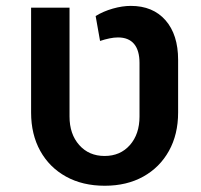

<svg xmlns="http://www.w3.org/2000/svg" viewBox="-20 -607 670 639"><path d="M328.6 11.2Q254.9 11.2 199.7 -19.3Q144.5 -49.8 114 -104.7Q83.5 -159.7 83.5 -232.4V-581.5H211.4V-219.2Q211.4 -160.6 243.7 -124.3Q275.9 -87.9 328.1 -87.9Q380.4 -87.9 412.4 -124.3Q444.3 -160.6 444.3 -219.2V-397.5Q444.3 -439 426.3 -460.7Q408.2 -482.4 372.6 -482.4Q359.4 -482.4 344.2 -479.2Q329.1 -476.1 313 -470.7L298.3 -553.7Q323.7 -569.3 355.5 -578.4Q387.2 -587.4 415.5 -587.4Q488.8 -587.4 530.8 -539.6Q572.8 -491.7 572.8 -407.7V-232.4Q572.8 -159.7 542.2 -104.7Q511.7 -49.8 456.8 -19.3Q401.9 11.2 328.6 11.2Z"/></svg>

Font: Heebo SemiBold
Style: Regular
Weight: 600
Designer: Oded Ezer
Foundry: Ezer Type House
Version: Version 3.100